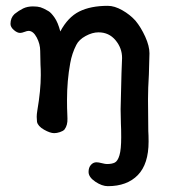

<svg xmlns="http://www.w3.org/2000/svg" viewBox="-20 -453 596 659"><path d="M489 -3Q490 11 490 33Q490 110 453 148Q416 186 350 186Q330 186 307 170.5Q284 155 284 137Q284 122 292 113Q300 104 311 104Q318 104 329.5 107Q341 110 347 110Q364 110 374 105Q384 100 390 80Q396 60 396 18Q396 -12 395 -28L394 -78Q394 -97 397 -202L399 -254Q399 -288 376.5 -315Q354 -342 318 -342Q297 -342 274 -329.5Q251 -317 242 -299Q227 -270 221 -236Q210 -176 210 -110Q210 -79 211 -62Q211 -58 211.5 -46.5Q212 -35 209.5 -25.5Q207 -16 201 -8Q196 -3 185.5 0.5Q175 4 166 4Q152 4 131 -8Q110 -20 107 -35L106 -52Q106 -61 108 -73Q120 -143 120 -195Q120 -218 119 -231L118 -278Q118 -302 106 -324.5Q94 -347 78 -347Q73 -347 64 -343.5Q55 -340 49 -340Q39 -340 27.5 -350Q16 -360 16 -371Q16 -392 30 -405Q45 -417 59.5 -424Q74 -431 93 -431Q109 -431 119 -428Q129 -425 146 -415Q155 -410 167 -393Q179 -376 187 -345Q213 -394 252 -413.5Q291 -433 350 -433Q373 -433 399.5 -418Q426 -403 445 -382Q464 -359 478.5 -327Q493 -295 493 -270L491 -197Q488 -149 488 -112Z"/></svg>

Font: Itim
Style: Regular
Weight: 400
Designer: Suppakit Chalermlarp
Version: Version 1.002g